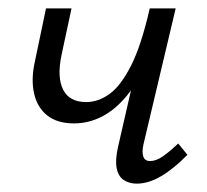

<svg xmlns="http://www.w3.org/2000/svg" viewBox="-20 -434 496 459"><path d="M157 -139Q117 -139 93 -158Q69 -177 61.5 -210.5Q54 -244 63 -285L90 -414H151L127 -302Q116 -249 131 -219.5Q146 -190 186 -190Q215 -190 242 -209.5Q269 -229 293.5 -277.5Q318 -326 338 -414H370Q355 -343 333 -291Q311 -239 283.5 -205.5Q256 -172 224 -155.5Q192 -139 157 -139ZM307 5Q289 5 276 -3.5Q263 -12 259 -31.5Q255 -51 262 -82L338 -414H400L323 -89Q319 -71 322.5 -60Q326 -49 339 -49Q353 -49 369 -60Q385 -71 406 -91L428 -64Q396 -31 365.5 -13Q335 5 307 5Z"/></svg>

Font: Ysabeau Office
Style: Italic
Weight: 400
Italic angle: -12°
Designer: Christian Thalmann (Catharsis Fonts)
Version: Version 2.001;gftools[0.9.30]; featfreeze: tnum,lnum,ss02